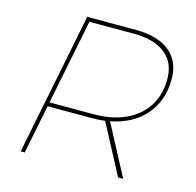

<svg xmlns="http://www.w3.org/2000/svg" viewBox="-103 -805 930 912"><g transform="rotate(15 362.5 -349.5)"><path d="M449 -248 580 0H555L426 -244Q399 -240 361 -240H144L96 0H76L216 -699H453Q563 -699 621.5 -651.5Q680 -604 680 -517Q680 -411 619 -340Q558 -269 449 -248ZM660 -512Q660 -592 605.5 -635.5Q551 -679 449 -679H232L148 -260H365Q456 -260 522.5 -291Q589 -322 624.5 -378.5Q660 -435 660 -512Z"/></g></svg>

Font: Gontserrat Thin
Style: Italic
Weight: 250
Italic angle: -11.3°
Designer: Julieta Ulanovsky
Foundry: Julieta Ulanovsky
Version: Version 6.001